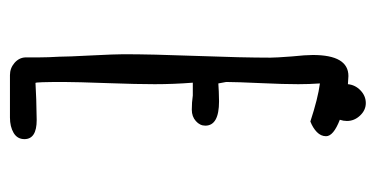

<svg xmlns="http://www.w3.org/2000/svg" viewBox="-203 -532 748 382"><g transform="rotate(90 171.0 -341.0)"><path d="M256.8 -15.6Q256.8 -1.5 244.4 5.9Q231.9 13.2 213.9 13.2H129.4Q115.7 13.2 105.2 4.2Q94.7 -4.9 94.2 -17.6V-43.9Q94.2 -54.7 93.8 -64L92.8 -85Q92.8 -101.1 90.3 -148.9Q87.9 -196.3 87.9 -212.9Q87.9 -268.1 91.3 -358.9Q94.7 -449.7 94.7 -504.9Q94.7 -515.6 92.3 -547.4Q89.4 -575.2 89.4 -589.4Q89.4 -660.2 131.3 -660.2Q135.7 -660.2 147.5 -659.2Q148.9 -673.8 159.9 -684.3Q170.9 -694.8 185.1 -694.8Q199.2 -694.8 210 -683.3Q220.7 -671.9 220.7 -657.2Q220.7 -650.4 218.3 -643.1Q251 -630.4 251 -615.7Q251 -605.5 242.7 -597.4Q234.4 -589.4 221.7 -584.5Q175.8 -599.6 146 -603.5Q147.5 -582.5 147.5 -560.5Q147.5 -531.2 145.5 -488.8Q143.1 -436 143.1 -417L146 -401.4L162.1 -402.3Q170.4 -402.8 181.6 -402.8Q230 -402.8 230 -375.5Q230 -364.7 220.9 -356.7Q211.9 -348.6 198.2 -348.6Q183.6 -348.6 169.9 -350.6H144.5Q147.5 -312.5 147.5 -274.9Q147.5 -238.8 145.5 -184.6Q143.1 -117.2 143.1 -93.8Q143.1 -37.6 145 -37.6L177.7 -39.1L218.8 -40Q256.8 -40 256.8 -15.6Z"/></g></svg>

Font: Amatica SC
Style: Bold
Weight: 400
Designer: Vernon Adams, Ben Nathan
Foundry: newtypography
Version: Version 2.000